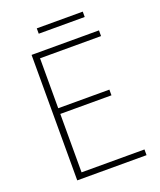

<svg xmlns="http://www.w3.org/2000/svg" viewBox="-154 -948 871 1044"><g transform="rotate(-20 281.0 -426.0)"><path d="M110 0V-726H500V-693H147V-404H443V-371H147V-33H511V0ZM186 -821V-852H452V-821Z"/></g></svg>

Font: Shanggu Sans SC VF
Style: Regular
Weight: 250
Designer: GuiWonder
Version: Version 1.021